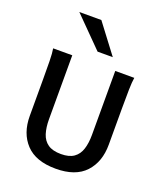

<svg xmlns="http://www.w3.org/2000/svg" viewBox="-175 -1109 1070 1240"><g transform="rotate(20 359.5 -489.5)"><path d="M501.5 -712.9H632.3Q627.4 -683.6 626.2 -629.9Q625 -576.2 625 -500.5V-251.5Q625 -132.3 557.9 -60.1Q490.7 12.2 355 12.2Q217.8 12.2 149.9 -60.1Q82 -132.3 82 -251.5V-500.5Q82 -572.8 81.1 -628.2Q80.1 -683.6 74.7 -712.9H206.1V-273.4Q206.1 -217.3 219.2 -175.5Q232.4 -133.8 264.9 -111.1Q297.4 -88.4 355 -88.4Q411.1 -88.4 443.1 -111.1Q475.1 -133.8 488.3 -175.5Q501.5 -217.3 501.5 -273.4ZM153.3 -991.2H304.7L456.1 -791H351.6Z"/></g></svg>

Font: Kanchenjunga
Style: Bold
Weight: 700
Designer: Becca Hirsbrunner Spalinger
Foundry: SIL International
Version: Version 2.001